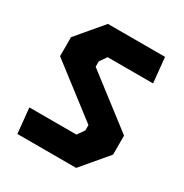

<svg xmlns="http://www.w3.org/2000/svg" viewBox="-168 -863 957 997"><g transform="rotate(30 310.0 -365.0)"><path d="M73 0H425.5L557 -155.5V-269.5L250.5 -505.5V-537.5L279.5 -579.5H552L537 -730H194.5L63 -574.5V-460.5L369.5 -224.5V-192.5L340.5 -150.5H58Z"/></g></svg>

Font: Monaspace Krypton ExtraBold
Style: Regular
Weight: 800
Designer: Riley Cran & the Lettermatic Team
Foundry: Lettermatic
Version: Version 1.101 (Monaspace Krypton)